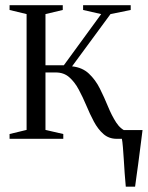

<svg xmlns="http://www.w3.org/2000/svg" viewBox="-20 -522 556 722"><path d="M453 180Q450.5 156 448.8 129.5Q447 103 445.5 77.8Q444 52.5 442.2 31.5Q440.5 10.5 438 -2L408 -33H516Q513.5 -13 510.8 8.2Q508 29.5 505.2 51.8Q502.5 74 499.5 96Q496.5 118 493.5 139.2Q490.5 160.5 488 180ZM16 0V-18L80 -33.5V-469L16 -484.5V-502.5H216V-484.5L151 -469V-276.5H220L360.5 -469L292.5 -484.5V-502.5H471.5V-484.5L395.5 -469L251 -272.5Q289.5 -268.5 314.2 -245.2Q339 -222 355.5 -189Q372 -156 386 -121.8Q400 -87.5 417 -61.2Q434 -35 460 -26L483 -18V0H419Q389.5 0 369 -18Q348.5 -36 333.2 -64.5Q318 -93 304.8 -124.8Q291.5 -156.5 276.2 -185Q261 -213.5 240.5 -231.5Q220 -249.5 190 -249.5H151V-33.5L218 -18V0Z"/></svg>

Font: Merriweather 144pt Light
Style: Regular
Weight: 300
Version: Version 2.100